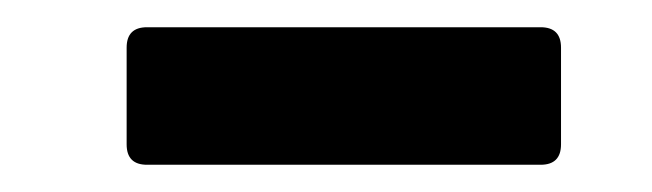

<svg xmlns="http://www.w3.org/2000/svg" viewBox="-20 -778 479 141"><path d="M73 -743Q73 -758 88 -758H377Q392 -758 392 -743V-672Q392 -657 377 -657H88Q73 -657 73 -672Z"/></svg>

Font: OpenDyslexic 3
Style: Regular
Weight: 400
Designer: Abelardo Gonzalez
Version: Version 1.000;PS 001.001;hotconv 1.0.56